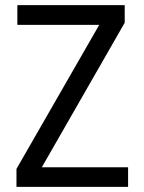

<svg xmlns="http://www.w3.org/2000/svg" viewBox="-20 -731 562 751"><path d="M143.6 -76.7H481V0H44.4V-70.3L368.2 -633.8H47.9V-710.9H467.8V-642.1Z"/></svg>

Font: MAUL Condensed
Style: Condensed Regular
Weight: 400
Designer: MAUL
Version: Version 1.0; 2020; ttfautohint (v1.8.3)